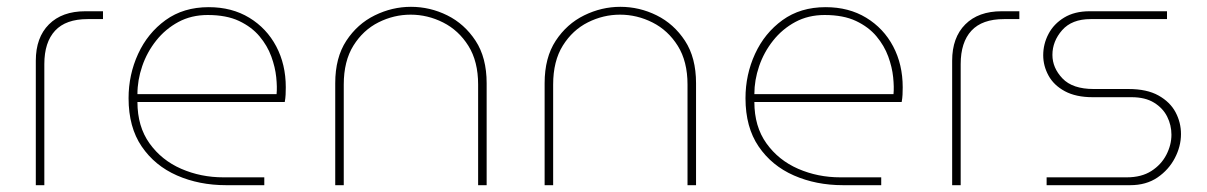

<svg xmlns="http://www.w3.org/2000/svg" viewBox="-20 -543 3538 563"><path d="M85 0V-365Q85 -433 123.5 -471.5Q162 -510 230 -510H282V-487H237Q173 -487 141.5 -453Q110 -419 110 -355V0Z M643 0Q564 0 499 -28.5Q434 -57 395.5 -113.5Q357 -170 357 -255Q357 -324 385 -385Q413 -446 465.5 -484Q518 -522 592 -522Q660 -522 711 -491Q762 -460 790 -407Q818 -354 818 -287Q818 -276 817.5 -265.5Q817 -255 815 -244H383Q383 -172 418.5 -122.5Q454 -73 511.5 -48Q569 -23 635 -23H755V0ZM383 -267H791Q793 -287 790 -316.5Q787 -346 775.5 -377.5Q764 -409 741 -436.5Q718 -464 681 -481.5Q644 -499 589 -499Q541 -499 503 -478.5Q465 -458 438 -424Q411 -390 397 -349Q383 -308 383 -267Z M963 0V-299Q963 -374 995.5 -423.5Q1028 -473 1079 -498Q1130 -523 1185 -523Q1241 -523 1291.5 -498Q1342 -473 1374.5 -423.5Q1407 -374 1407 -299V0H1382V-295Q1382 -363 1353.5 -408.5Q1325 -454 1279.5 -477Q1234 -500 1184 -500Q1135 -500 1090 -477.5Q1045 -455 1016.5 -409.5Q988 -364 988 -295V0Z M1577 0V-299Q1577 -374 1609.5 -423.5Q1642 -473 1693 -498Q1744 -523 1799 -523Q1855 -523 1905.5 -498Q1956 -473 1988.5 -423.5Q2021 -374 2021 -299V0H1996V-295Q1996 -363 1967.5 -408.5Q1939 -454 1893.5 -477Q1848 -500 1798 -500Q1749 -500 1704 -477.5Q1659 -455 1630.5 -409.5Q1602 -364 1602 -295V0Z M2452 0Q2373 0 2308 -28.5Q2243 -57 2204.5 -113.5Q2166 -170 2166 -255Q2166 -324 2194 -385Q2222 -446 2274.5 -484Q2327 -522 2401 -522Q2469 -522 2520 -491Q2571 -460 2599 -407Q2627 -354 2627 -287Q2627 -276 2626.5 -265.5Q2626 -255 2624 -244H2192Q2192 -172 2227.5 -122.5Q2263 -73 2320.5 -48Q2378 -23 2444 -23H2564V0ZM2192 -267H2600Q2602 -287 2599 -316.5Q2596 -346 2584.5 -377.5Q2573 -409 2550 -436.5Q2527 -464 2490 -481.5Q2453 -499 2398 -499Q2350 -499 2312 -478.5Q2274 -458 2247 -424Q2220 -390 2206 -349Q2192 -308 2192 -267Z M2772 0V-365Q2772 -433 2810.5 -471.5Q2849 -510 2917 -510H2969V-487H2924Q2860 -487 2828.5 -453Q2797 -419 2797 -355V0Z M3049 0V-23H3284Q3327 -23 3356 -41.5Q3385 -60 3400 -89Q3415 -118 3415 -148Q3415 -176 3402.5 -201Q3390 -226 3364 -242Q3338 -258 3298 -258H3184Q3135 -258 3102.5 -275.5Q3070 -293 3054.5 -321.5Q3039 -350 3039 -381Q3039 -414 3054.5 -443.5Q3070 -473 3100.5 -491.5Q3131 -510 3175 -510H3402V-487H3178Q3123 -487 3094.5 -454.5Q3066 -422 3066 -382Q3066 -344 3095.5 -313Q3125 -282 3187 -282H3289Q3343 -282 3377 -263Q3411 -244 3427 -214Q3443 -184 3443 -150Q3443 -114 3425 -79.5Q3407 -45 3374 -22.5Q3341 0 3294 0Z"/></svg>

Font: MuseoModerno SemiBold Thin
Style: Regular
Weight: 250
Version: Version 1.001